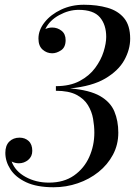

<svg xmlns="http://www.w3.org/2000/svg" viewBox="-20 -779 568 809"><path d="M478.5 -220Q478.5 -169.5 456 -127.2Q433.5 -85 395 -54.2Q356.5 -23.5 307.8 -6.8Q259 10 206 10Q135 10 90 -11.2Q45 -32.5 23.8 -65.8Q2.5 -99 2.5 -135Q2.5 -166 19.2 -182.5Q36 -199 62.5 -199Q85.5 -199 100.8 -184.8Q116 -170.5 116 -143.5Q116 -119.5 98.8 -105.2Q81.5 -91 59.5 -91Q43 -91 29 -98.5Q44 -57.5 87.8 -33.5Q131.5 -9.5 186 -9.5Q249 -9.5 291.8 -39.5Q334.5 -69.5 356 -117.5Q377.5 -165.5 377.5 -220Q377.5 -248 372.2 -278.5Q367 -309 350.5 -336Q334 -363 301.8 -379.8Q269.5 -396.5 215.5 -396.5V-416Q275 -416 315.8 -437.8Q356.5 -459.5 381 -492.8Q405.5 -526 416.5 -561.2Q427.5 -596.5 427.5 -623.5Q427.5 -675 400.8 -706.2Q374 -737.5 311 -737.5Q270 -737.5 229.2 -715.2Q188.5 -693 171 -656.5Q185 -663 200 -663Q222 -663 239.2 -649.5Q256.5 -636 256.5 -610Q256.5 -580 237.5 -567.2Q218.5 -554.5 200 -554.5Q177 -554.5 159.5 -570Q142 -585.5 142 -616.5Q142 -652.5 168 -685.2Q194 -718 237.5 -738.5Q281 -759 333.5 -759Q389 -759 433.2 -746.2Q477.5 -733.5 503 -702.5Q528.5 -671.5 528.5 -616Q528.5 -570.5 503.8 -525.8Q479 -481 423.5 -448.2Q368 -415.5 275.5 -406.5Q358 -399.5 401.8 -374.2Q445.5 -349 462 -309.2Q478.5 -269.5 478.5 -220Z"/></svg>

Font: Bodoni* 11pt
Style: Italic
Weight: 400
Italic angle: -13°
Version: Version 2.3